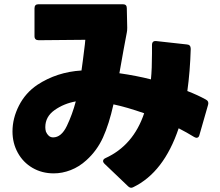

<svg xmlns="http://www.w3.org/2000/svg" viewBox="-20 -806 1040 907"><path d="M234 13Q178 13 133.5 -13Q89 -39 64 -84.5Q39 -130 39 -185Q39 -247 69.5 -307Q100 -367 156 -405Q249 -466 365 -473Q371 -514 381 -597L383 -618L163 -616Q143 -616 143 -635V-767Q143 -786 162 -786H560Q579 -786 579 -768L581 -675Q581 -661 579 -652Q567 -591 544 -460Q627 -448 693 -431Q698 -480 698 -554V-593Q698 -614 718 -612L863 -596Q881 -595 881 -575Q878 -469 865 -376Q914 -357 952 -336Q968 -328 963 -311L922 -168Q919 -155 908 -155Q905 -155 897 -159Q863 -180 824 -200Q754 8 610 78Q604 81 600 81Q592 81 584 73L473 -33Q467 -39 467 -45Q467 -54 478 -59Q610 -119 661 -271Q578 -300 516 -313Q495 -219 466.5 -156.5Q438 -94 388 -49Q354 -18 314 -2.5Q274 13 234 13ZM194 -205Q194 -195 197 -184Q202 -172 210.5 -164.5Q219 -157 231 -157Q270 -157 296 -211.5Q322 -266 338 -327Q282 -317 238 -286Q194 -255 194 -205Z"/></svg>

Font: LINE Seed JP_TTF ExtraBold
Style: Regular
Weight: 800
Designer: LY Corporation & Fontrix & Fontworks
Version: Version 1.015